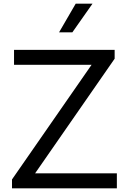

<svg xmlns="http://www.w3.org/2000/svg" viewBox="-20 -1020 699 1040"><path d="M481 -1000H390L300 -845H372ZM170 -81 601 -702V-750H56V-669H476L45 -48V0H613V-81Z"/></svg>

Font: Orkney
Style: Regular
Weight: 400
Designer: Samuel Oakes and Alfredo Marco Pradil
Foundry: Alfredo Marco Pradil
Version: 1.0; ttfautohint (v1.5)